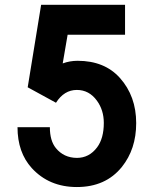

<svg xmlns="http://www.w3.org/2000/svg" viewBox="-20 -752 626 782"><path d="M51.3 -233.9H183.1Q183.1 -178.7 207.5 -148.9Q239.7 -109.4 293 -108.9Q343.3 -108.9 375.5 -151.9Q402.8 -188.5 402.8 -251.5Q402.8 -303.7 374.5 -342.3Q342.8 -385.7 293 -385.7Q241.2 -385.7 208 -333.5L92.8 -396.5L147.5 -732.4H489.3V-610.4H255.4L235.4 -493.7Q264.2 -504.4 295.9 -504.4Q405.8 -504.4 468.3 -434.6Q534.7 -360.4 534.7 -250.5Q534.7 -144.5 476.1 -71.8Q410.2 9.8 293 9.8Q180.2 9.8 109.4 -67.4Q51.3 -131.3 51.3 -233.9Z"/></svg>

Font: Consola Mono
Style: Bold
Weight: 700
Monospace: yes
Designer: Wojciech Kalinowski "wmk69" (wmk69@o2.pl)
Foundry: Wojciech Kalinowski "wmk69" (wmk69@o2.pl)
Version: Version 2.1.0